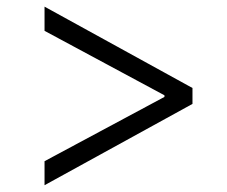

<svg xmlns="http://www.w3.org/2000/svg" viewBox="-20 -567 669 566"><path d="M547.4 -260.7 111.3 -21V-91.8L468.3 -283.2L464.8 -277.8V-291L468.3 -284.2L111.3 -476.1V-547.4L547.4 -307.6Z"/></svg>

Font: Inter 24pt Light
Style: Regular
Weight: 300
Designer: Rasmus Andersson
Foundry: rsms
Version: Version 4.001;git-66647c0bb